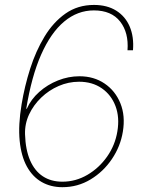

<svg xmlns="http://www.w3.org/2000/svg" viewBox="-20 -757 589 786"><path d="M235.4 9.3Q187.5 9.3 150.4 -12Q113.3 -33.2 90.1 -75.2Q66.9 -117.2 60.5 -180.9Q54.2 -244.6 68.4 -330.1Q80.6 -403.8 103.5 -475.8Q126.5 -547.9 162.1 -606.9Q197.8 -666 248 -701.4Q298.3 -736.8 364.7 -736.8Q418.5 -736.8 455.8 -713.4Q493.2 -689.9 511 -648.2Q528.8 -606.4 524.4 -551.3H502Q507.3 -623.5 471.7 -668.9Q436 -714.4 364.3 -714.4Q297.4 -714.4 242.7 -668.7Q188 -623 148.4 -533.4Q108.9 -443.8 87.4 -311.5L89.8 -312Q106.9 -350.6 140.6 -380.6Q174.3 -410.6 217.3 -427.7Q260.3 -444.8 305.2 -444.8Q364.3 -444.8 408.2 -415Q452.1 -385.3 472.9 -334Q493.7 -282.7 482.9 -217.8Q473.1 -157.7 438.2 -106Q403.3 -54.2 350.8 -22.5Q298.3 9.3 235.4 9.3ZM235.4 -13.2Q290 -13.2 337.9 -41.3Q385.7 -69.3 418.5 -116Q451.2 -162.6 460.4 -218.8Q470.2 -276.4 452.9 -322.5Q435.5 -368.7 396.7 -395.5Q357.9 -422.4 303.7 -422.4Q260.3 -422.4 220.2 -405Q180.2 -387.7 148.7 -357.4Q117.2 -327.1 99.1 -288.6Q81.1 -250 82.5 -207Q84.5 -143.6 103.3 -100.3Q122.1 -57.1 155.5 -35.2Q189 -13.2 235.4 -13.2Z"/></svg>

Font: Inter 20pt Thin
Style: Italic
Weight: 250
Italic angle: -9.3988°
Version: Version 4.001;git-66647c0bb